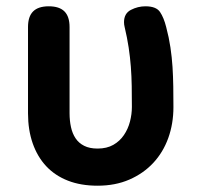

<svg xmlns="http://www.w3.org/2000/svg" viewBox="-20 -580 640 610"><path d="M69 -494Q69 -527.5 85.2 -543.7Q101.5 -560 135 -560Q168.5 -560 184.8 -543.7Q201 -527.5 201 -494V-220.5Q201 -196.8 205.5 -176.3Q209.9 -155.8 220.1 -140.6Q230.3 -125.3 247.5 -116.7Q264.6 -108 290 -108Q319.4 -108 340 -119.8Q360.7 -131.6 373.7 -150.9Q386.8 -170.1 392.9 -193.6Q399 -217.1 399 -240.5Q399 -275.3 398.5 -306.5Q398 -337.6 395.7 -367.9Q393.4 -398.2 388.8 -428.8Q384.2 -459.5 376 -494Q375 -498.4 374.5 -501.7Q374 -505.1 374 -509.5Q374 -537.3 395.9 -548.6Q417.9 -560 442 -560Q476.2 -560 488.4 -541.9Q500.6 -523.8 508 -494Q516.9 -460.5 521.5 -429.3Q526.1 -398.2 528.1 -367.5Q530 -336.9 530.5 -305.6Q531 -274.3 531 -239.8Q531 -187 514.6 -141.4Q498.1 -95.8 466.8 -62.3Q435.4 -28.7 390.9 -9.4Q346.4 10 290 10Q236.9 10 195.9 -6Q154.9 -22 126.9 -51.9Q98.9 -81.8 83.9 -124.6Q69 -167.3 69 -219.8Z"/></svg>

Font: Maple Mono
Style: Regular
Weight: 400
Monospace: yes
Designer: subframe7536
Version: Version 7.300